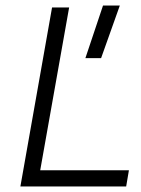

<svg xmlns="http://www.w3.org/2000/svg" viewBox="-20 -677 513 697"><path d="M354 -657H415L347 -466H290ZM438 0H54L169 -650H231L126 -59H448Z"/></svg>

Font: Overused Grotesk Book
Style: Italic
Weight: 350
Italic angle: -10°
Version: Version 0.003